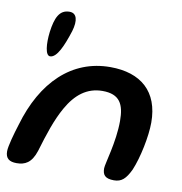

<svg xmlns="http://www.w3.org/2000/svg" viewBox="-86 -753 795 838"><g transform="rotate(10 311.0 -334.5)"><path d="M105 -473.5C135.5 -473.5 160 -532 181.5 -599C196 -648 188 -680 155.5 -680C110.5 -680 94 -641.5 85.5 -578C79 -524 84 -473.5 105 -473.5ZM42 11C78 11 107.5 -2 125.5 -58C149 -136.5 170 -202 202 -258.5C239.5 -325 288.5 -364.5 357.5 -364.5C434 -364.5 455 -322.5 455 -248.5C455 -154.5 422.5 -54 422.5 -33.5C422.5 -5 433 11 473.5 11C507.5 11 525.5 -6.5 546 -49C570.5 -106.5 590.5 -204 590.5 -265.5C590.5 -402.5 509 -473 373 -473C202.5 -473 79.5 -353.5 22 -155C9 -114 -7.5 -56 -7.5 -33C-7.5 -1.5 9.5 11 42 11Z"/></g></svg>

Font: Gluten
Style: Italic
Weight: 400
Italic angle: -13°
Designer: Tyler Finck
Foundry: Etcetera Type Company
Version: Version 0.920